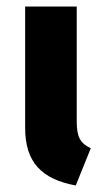

<svg xmlns="http://www.w3.org/2000/svg" viewBox="-20 -551 322 588"><path d="M215 -531H57V-159C57 -54 108 -2 212 17L258 -97C226 -112 215 -131 215 -179Z"/></svg>

Font: Fira Sans
Style: Bold
Weight: 700
Designer: Carrois Corporate & Edenspiekermann AG
Foundry: Carrois Corporate GbR & Edenspiekermann AG
Version: Version 4.203